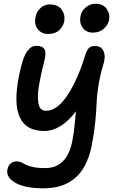

<svg xmlns="http://www.w3.org/2000/svg" viewBox="-20 -708 627 1035"><path d="M480 -532.2Q445.3 -532.2 426 -558.1Q406.7 -584 414.1 -622.1Q419.9 -649.9 443.4 -668.9Q466.8 -688 495.1 -688Q535.2 -688 554.7 -660.6Q574.2 -633.3 567.9 -599.1Q562.5 -573.7 539.6 -553Q516.6 -532.2 480 -532.2ZM240.2 -524.9Q203.1 -524.9 183.3 -551.3Q163.6 -577.6 170.9 -613.8Q176.8 -644.5 198 -664.3Q219.2 -684.1 248 -684.1Q292.5 -684.1 312.5 -656Q332.5 -627.9 326.2 -591.8Q319.8 -563 297.9 -543.9Q275.9 -524.9 240.2 -524.9ZM214.8 307.1Q114.3 307.1 62.7 277.3Q11.2 247.6 20 205.1Q29.3 162.1 71.8 162.1Q83.5 162.1 95.9 167.7Q108.4 173.3 120.1 180.2Q131.8 187 158.9 192.6Q186 198.2 223.1 198.2Q341.8 198.2 370.1 50.8Q375 25.9 378.2 2Q381.3 -22 384.3 -55.4Q387.2 -88.9 389.2 -107.9Q309.1 -2 217.8 -2Q23.4 -2 82 -296.9Q91.8 -347.2 102.8 -380.6Q113.8 -414.1 126.2 -431.2Q138.7 -448.2 150.6 -454.6Q162.6 -460.9 178.2 -460.9Q210 -460.9 220 -441.7Q230 -422.4 219.2 -380.9Q209 -340.8 202.4 -310.8Q195.8 -280.8 190.2 -247.8Q184.6 -214.8 184.3 -191.9Q184.1 -168.9 187.5 -149.4Q190.9 -129.9 201.4 -120.4Q211.9 -110.8 229 -110.8Q287.6 -110.8 343 -193.8Q398.4 -276.9 439 -409.2Q448.7 -439.5 459.7 -449.7Q470.7 -460 493.2 -460Q512.7 -460 525.4 -450Q538.1 -439.9 543 -416.3Q547.9 -392.6 535.2 -354Q518.1 -296.4 509.8 -242.2Q501.5 -188 500.5 -149.4Q499.5 -110.8 493.4 -50Q487.3 10.7 475.1 73.2Q462.4 138.2 437.5 184.6Q412.6 231 377.9 257.3Q343.3 283.7 303.5 295.4Q263.7 307.1 214.8 307.1Z"/></svg>

Font: Shantell Sans Bouncy
Style: Italic
Weight: 500
Italic angle: -11.31°
Designer: Stephen Nixon, Anya Danilova, Shantell Martin
Foundry: Arrow Type
Version: Version 1.006;[9816181b4]